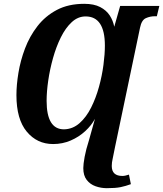

<svg xmlns="http://www.w3.org/2000/svg" viewBox="-20 -745 854 1005"><path d="M539 240Q509 240 480.5 230Q452 220 434 197Q416 174 416 135Q416 114 423 76Q430 38 446 -12L477 -123Q459 -89 426 -58.5Q393 -28 350 -9.5Q307 9 258 9Q174 9 120 -56Q66 -121 66 -247Q66 -300 76.5 -364Q87 -428 111 -491.5Q135 -555 176 -608Q217 -661 277.5 -693Q338 -725 421 -725Q472 -725 504.5 -708Q537 -691 554.5 -664Q572 -637 578 -605L609 -714H814L801 -660H791Q766 -660 743.5 -650Q721 -640 713 -600L582 25Q574 68 569.5 87Q565 106 565 124Q565 176 621 176Q629 176 637 174Q645 172 655 169L665 219Q638 229 611.5 234.5Q585 240 539 240ZM315 -68Q361 -69 396.5 -100.5Q432 -132 457 -182Q482 -232 498 -290Q514 -348 521.5 -405Q529 -462 529 -506Q529 -659 428 -659Q388 -659 355.5 -629Q323 -599 298.5 -549.5Q274 -500 257.5 -441Q241 -382 232.5 -323.5Q224 -265 224 -217Q224 -68 315 -68Z"/></svg>

Font: Noto Serif ExtraCondensed ExtraBold
Style: Italic
Weight: 800
Width: 2
Italic angle: -12°
Designer: Monotype Design Team
Foundry: Monotype Imaging Inc.
Version: Version 2.013